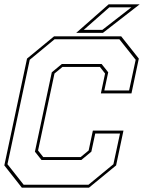

<svg xmlns="http://www.w3.org/2000/svg" viewBox="-20 -868 666 888"><path d="M81 0 0 -103 105 -597 230 -700H540.5L622 -597L588 -436H446.5L466 -528L442 -558.5H269L232 -528L156 -172L180 -141.5H353L390 -172L409.5 -264H551L517 -103L391.5 0ZM89.5 -13.5H389L504.5 -108.5L535 -250.5H420.5L402.5 -166.5L356 -128H172L141.5 -166.5L219.5 -533.5L266 -572H450L480.5 -533.5L462.5 -449.5H577L607.5 -591.5L532 -686.5H232.5L117.5 -591.5L14.5 -108.5ZM332.5 -716 482.5 -848H626L456 -716ZM367.5 -730H453.5L587.5 -834H485.5Z"/></svg>

Font: Tourney Thin
Style: Italic
Weight: 100
Italic angle: -12°
Designer: Tyler Finck
Foundry: Etcetera Type Co
Version: Version 1.015